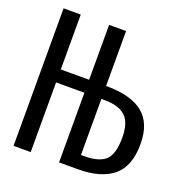

<svg xmlns="http://www.w3.org/2000/svg" viewBox="-125 -796 851 904"><g transform="rotate(20 300.0 -344.5)"><path d="M354 -689V-414Q479 -414 539.5 -365Q600 -316 600 -212Q600 -100 539 -50Q478 0 363 0H269V-349H127V0H41V-689H127V-414H269V-689ZM371 -349H354V-68H371Q443 -68 476 -97.5Q509 -127 509 -211Q509 -286 475 -317.5Q441 -349 371 -349Z"/></g></svg>

Font: Fira Mono
Style: Regular
Weight: 400
Designer: Carrois Corporate & Edenspiekermann AG
Foundry: Carrois Corporate GbR & Edenspiekermann AG
Version: Version 3.206;PS 003.206;hotconv 1.0.70;makeotf.lib2.5.58329